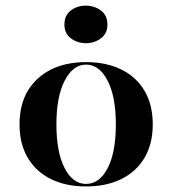

<svg xmlns="http://www.w3.org/2000/svg" viewBox="-20 -649 610 680"><path d="M284.7 11.3Q212.9 11.3 160.1 -14.9Q107.3 -41.1 78.2 -90.3Q49.2 -139.5 49.2 -208.1Q49.2 -278.2 78.2 -327Q107.3 -375.8 160.1 -402.4Q212.9 -429 284.7 -429Q356.5 -429 409.7 -402.8Q462.9 -376.6 491.9 -327.4Q521 -278.2 521 -208.1Q521 -139.5 491.9 -90.3Q462.9 -41.1 409.7 -14.9Q356.5 11.3 284.7 11.3ZM284.7 2.4Q332.3 2.4 361.3 -53.6Q390.3 -109.7 390.3 -208.1Q390.3 -307.3 360.9 -363.7Q331.5 -420.2 284.7 -420.2Q238.7 -420.2 209.3 -363.7Q179.8 -307.3 179.8 -208.9Q179.8 -109.7 208.9 -53.6Q237.9 2.4 284.7 2.4ZM284.7 -496Q254 -496 231 -513.3Q208.1 -530.6 208.1 -562.1Q208.1 -594.4 230.6 -611.7Q253.2 -629 283.9 -629Q314.5 -629 337.5 -611.7Q360.5 -594.4 360.5 -562.1Q360.5 -530.6 337.5 -513.3Q314.5 -496 284.7 -496Z"/></svg>

Font: Playfair 144pt SemiExpanded ExtraBold
Style: Regular
Weight: 800
Width: 6
Designer: Claus Eggers Sørensen
Foundry: Claus Eggers Sørensen
Version: Version 2.203